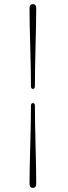

<svg xmlns="http://www.w3.org/2000/svg" viewBox="-20 -775 328 930"><path d="M149 -357Q149 -344.5 139.5 -344.5Q130 -344.5 130 -357Q130 -397.5 129 -447.2Q128 -497 126.5 -549Q125 -601 124 -649Q123 -697 123 -734.5Q123 -755 139.5 -755Q155.5 -755 155.5 -734.5Q155.5 -700 154.5 -653Q153.5 -606 152.2 -553.5Q151 -501 150 -450Q149 -399 149 -357ZM130 -263.5Q130 -275.5 139.5 -275.5Q149 -275.5 149 -263.5Q149 -222.5 150 -172.8Q151 -123 152.2 -71Q153.5 -19 154.5 29Q155.5 77 155.5 114.5Q155.5 135 139 135Q123 135 123 114.5Q123 80 124 33Q125 -14 126.5 -66.8Q128 -119.5 129 -170.5Q130 -221.5 130 -263.5Z"/></svg>

Font: Fraunces 72pt S000 Thin
Style: Regular
Weight: 100
Version: Version 1.000; ttfautohint (v1.8.3)